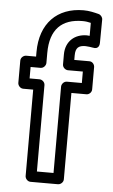

<svg xmlns="http://www.w3.org/2000/svg" viewBox="-56 -823 521 886"><g transform="rotate(5 204.5 -380.0)"><path d="M320 -671C264 -671 222 -635 222 -574V-528C222 -513 236 -503 247 -503H316V-450H247C232 -450 222 -436 222 -425V-25H145V-425C145 -440 131 -450 120 -450H74V-503H120C135 -503 145 -517 145 -528V-574C145 -684 199 -735 295 -735C309 -735 321 -733 333 -730V-670C327 -670 325 -671 320 -671ZM318 -621C330 -620 344 -619 352 -617C381 -610 383 -635 383 -641L384 -750C384 -760 376 -771 365 -774C345 -779 322 -785 295 -785C173 -785 95 -707 95 -574V-553H49C38 -553 24 -543 24 -528V-425C24 -414 34 -400 49 -400H95V0C95 11 105 25 120 25H247C258 25 272 15 272 0V-400H342C353 -400 366 -410 366 -425V-528C366 -539 357 -553 342 -553H272V-574C272 -609 286 -621 318 -621Z"/></g></svg>

Font: Asimov
Style: NarOu
Weight: 500
Designer: Google
Version: Version 2.000980; 2014